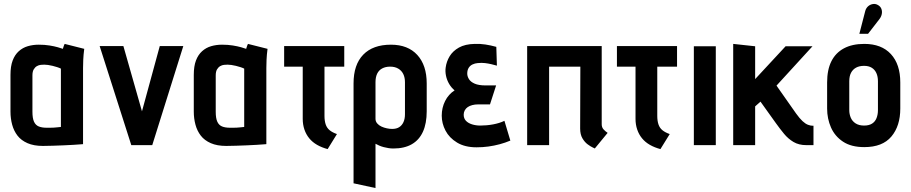

<svg xmlns="http://www.w3.org/2000/svg" viewBox="-20 -734 4605 971"><path d="M406 -487 307 -512Q303 -504 300.5 -495.5Q298 -487 298 -487Q290 -490 272.5 -495Q255 -500 230.5 -504Q206 -508 176 -508Q147 -508 121 -500.5Q95 -493 75 -475Q55 -457 44 -428Q33 -399 33 -355V-170Q33 -135 41.5 -103.5Q50 -72 68.5 -48Q87 -24 119 -10Q151 4 197 4Q220 4 247 3Q274 2 301.5 1Q329 0 351 -1.5Q373 -3 386.5 -4Q400 -5 400 -5V-390Q400 -407 401 -431.5Q402 -456 406 -487ZM144 -169V-352Q144 -372 150.5 -383Q157 -394 166.5 -399.5Q176 -405 186 -406Q196 -407 204 -407Q212 -407 223 -405.5Q234 -404 246 -401Q258 -398 269 -394.5Q280 -391 288 -387V-92Q278 -91 269 -90Q260 -89 251 -88.5Q242 -88 233 -88Q224 -88 216 -88Q192 -88 176 -94.5Q160 -101 152 -118.5Q144 -136 144 -169Z M484 -501 644 0H750L907 -501H788L698 -171L604 -501Z M1333 -487 1234 -512Q1230 -504 1227.5 -495.5Q1225 -487 1225 -487Q1217 -490 1199.5 -495Q1182 -500 1157.5 -504Q1133 -508 1103 -508Q1074 -508 1048 -500.5Q1022 -493 1002 -475Q982 -457 971 -428Q960 -399 960 -355V-170Q960 -135 968.5 -103.5Q977 -72 995.5 -48Q1014 -24 1046 -10Q1078 4 1124 4Q1147 4 1174 3Q1201 2 1228.5 1Q1256 0 1278 -1.5Q1300 -3 1313.5 -4Q1327 -5 1327 -5V-390Q1327 -407 1328 -431.5Q1329 -456 1333 -487ZM1071 -169V-352Q1071 -372 1077.5 -383Q1084 -394 1093.5 -399.5Q1103 -405 1113 -406Q1123 -407 1131 -407Q1139 -407 1150 -405.5Q1161 -404 1173 -401Q1185 -398 1196 -394.5Q1207 -391 1215 -387V-92Q1205 -91 1196 -90Q1187 -89 1178 -88.5Q1169 -88 1160 -88Q1151 -88 1143 -88Q1119 -88 1103 -94.5Q1087 -101 1079 -118.5Q1071 -136 1071 -169Z M1621 -148V-397H1721V-501H1417V-397H1511V-133Q1511 -104 1519.5 -79Q1528 -54 1544 -34.5Q1560 -15 1583.5 -1.5Q1607 12 1637 20L1684 -56Q1661 -64 1647 -75.5Q1633 -87 1627 -105Q1621 -123 1621 -148Z M2138 -171V-312Q2138 -404 2090.5 -456Q2043 -508 1957 -508Q1866 -508 1817 -457.5Q1768 -407 1768 -312V193L1879 217V-7Q1888 -2 1898.5 2.5Q1909 7 1920.5 10Q1932 13 1944.5 15Q1957 17 1969 17Q2025 17 2062.5 -4.5Q2100 -26 2119 -68Q2138 -110 2138 -171ZM2028 -318V-156Q2028 -133 2020.5 -116.5Q2013 -100 1999 -91Q1985 -82 1963 -82Q1951 -82 1936.5 -85Q1922 -88 1909 -94Q1896 -100 1887.5 -110Q1879 -120 1879 -133V-318Q1879 -344 1887.5 -361.5Q1896 -379 1913 -388Q1930 -397 1953 -397Q1977 -397 1994 -387Q2011 -377 2019.5 -359.5Q2028 -342 2028 -318Z M2493 -402 2490 -497Q2461 -505 2434.5 -509Q2408 -513 2381 -512Q2332 -511 2301 -493.5Q2270 -476 2254 -449.5Q2238 -423 2234 -393Q2231 -373 2235.5 -351Q2240 -329 2251.5 -309.5Q2263 -290 2279 -277Q2248 -257 2231 -223Q2214 -189 2214 -149Q2214 -110 2233 -73.5Q2252 -37 2291.5 -13Q2331 11 2390 11Q2421 11 2450 7Q2479 3 2507 -4.5Q2535 -12 2561 -23L2531 -123Q2519 -117 2504.5 -112.5Q2490 -108 2474 -105Q2458 -102 2441.5 -100.5Q2425 -99 2409 -99Q2387 -99 2367.5 -105Q2348 -111 2336.5 -123Q2325 -135 2325 -154Q2325 -166 2330.5 -176Q2336 -186 2345.5 -192.5Q2355 -199 2368.5 -202.5Q2382 -206 2397 -206H2458L2489 -302H2436Q2401 -302 2380.5 -311Q2360 -320 2351.5 -334Q2343 -348 2343 -362Q2343 -379 2350 -390.5Q2357 -402 2369.5 -408Q2382 -414 2396 -415Q2416 -417 2432.5 -415Q2449 -413 2464 -409.5Q2479 -406 2493 -402Z M3023 -106V-501H2646V0H2757V-397H2915L2914 -84Q2914 -54 2925.5 -34.5Q2937 -15 2952 -4Q2967 7 2978 12Q2989 17 2988 17L3053 -62Q3041 -70 3032 -80Q3023 -90 3023 -106Z M3304 -148V-397H3404V-501H3100V-397H3194V-133Q3194 -104 3202.5 -79Q3211 -54 3227 -34.5Q3243 -15 3266.5 -1.5Q3290 12 3320 20L3367 -56Q3344 -64 3330 -75.5Q3316 -87 3310 -105Q3304 -123 3304 -148Z M3489 0H3600V-500H3489Z M4006 -160 3907 -301 4089 -500H3953L3799 -334V-500L3688 -512V0H3799V-196L3826 -220L3904 -111Q3924 -83 3945 -57.5Q3966 -32 3993 -16Q4020 0 4058 0H4094V-98H4091Q4079 -98 4066 -103Q4053 -108 4038.5 -121.5Q4024 -135 4006 -160Z M4533 -185V-317Q4533 -409 4485.5 -460.5Q4438 -512 4351 -512Q4290 -512 4248 -489.5Q4206 -467 4184.5 -424Q4163 -381 4163 -317V-185Q4163 -134 4182.5 -89.5Q4202 -45 4243.5 -17.5Q4285 10 4351 10Q4443 10 4488 -43.5Q4533 -97 4533 -185ZM4420 -323V-177Q4420 -155 4413 -137Q4406 -119 4390.5 -109Q4375 -99 4350 -99Q4324 -99 4307 -110Q4290 -121 4282.5 -139Q4275 -157 4275 -177V-323Q4275 -349 4284 -366Q4293 -383 4309.5 -392Q4326 -401 4350 -401Q4373 -401 4388.5 -391.5Q4404 -382 4412 -364.5Q4420 -347 4420 -323ZM4428 -638Q4437 -650 4439.5 -663.5Q4442 -677 4437.5 -689Q4433 -701 4421 -708Q4408 -716 4394 -713.5Q4380 -711 4370 -702Q4360 -693 4356 -679L4326 -563H4370Z"/></svg>

Font: Advent Pro
Style: Bold
Weight: 700
Designer: VivaRado, Andreas Kalpakidis
Foundry: VivaRado, Andreas Kalpakidis
Version: Version 3.000